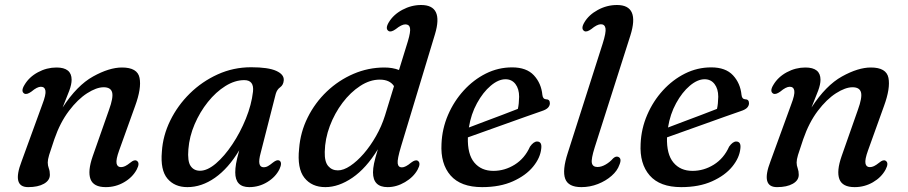

<svg xmlns="http://www.w3.org/2000/svg" viewBox="-20 -738 3633 768"><path d="M77.5 -363.5Q62 -372.5 78 -398.5Q96.5 -430 131.8 -449Q167 -468 206 -468Q266.5 -468 266.5 -419Q266.5 -400.5 257 -375Q247.5 -349.5 230.5 -308Q288 -396.5 352.5 -432.2Q417 -468 468 -468Q530 -468 538.2 -426.5Q546.5 -385 520.5 -314L456.5 -136Q443.5 -100 446.2 -84.8Q449 -69.5 464 -69.5Q472 -69.5 480.5 -73.5Q489 -77.5 501.5 -87.5Q517.5 -101 527 -95Q541 -86.5 527 -60Q510 -28.5 476.2 -9Q442.5 10.5 403 10.5Q354 10.5 342 -21.5Q330 -53.5 351 -113.5L416 -298.5Q434 -348 428.5 -368.5Q423 -389 394.5 -389Q366 -389 328.5 -365Q291 -341 255.8 -294.5Q220.5 -248 197.5 -181.5Q182 -136.5 176.5 -118Q171 -99.5 171 -88Q171 -76 175.2 -64.8Q179.5 -53.5 179.5 -39Q179.5 -16.5 155.8 -3Q132 10.5 92.5 10.5Q26.5 10.5 66.5 -93L149 -319.5Q164.5 -359.5 161.8 -375.2Q159 -391 143.5 -391Q128.5 -391 105.5 -371.5Q87.5 -358.5 77.5 -363.5Z M1023 -127.5Q1014.5 -96.5 1017.8 -82.8Q1021 -69 1034.5 -69Q1044 -69 1052.2 -73.8Q1060.5 -78.5 1072 -88Q1088 -100.5 1097 -96Q1110.5 -88.5 1098 -61.5Q1082.5 -30 1049.2 -9.8Q1016 10.5 977 10.5Q921 10.5 921 -48.5Q921 -64 924.2 -83.2Q927.5 -102.5 937 -137Q893.5 -64.5 840 -27Q786.5 10.5 729.5 10.5Q678.5 10.5 649.8 -23.5Q621 -57.5 627.5 -131.5Q631.5 -195.5 661 -255.8Q690.5 -316 739.2 -364Q788 -412 850.8 -440.5Q913.5 -469 984.5 -469Q1053 -469 1085 -454.5Q1117 -440 1115 -416.5Q1113.5 -398 1100.8 -389Q1088 -380 1083 -362.5ZM733.5 -141Q729.5 -93 742.5 -74Q755.5 -55 780 -55Q809.5 -55 843.8 -84.2Q878 -113.5 909.5 -160.8Q941 -208 963.5 -263.5Q986 -319 992 -371.5Q997 -417.5 957 -417.5Q919.5 -417.5 881.5 -393.8Q843.5 -370 811.5 -330Q779.5 -290 758.5 -241Q737.5 -192 733.5 -141Z M1720 -601.5 1584.5 -153.5Q1568.5 -100.5 1570.8 -84.5Q1573 -68.5 1587.5 -68.5Q1602 -68.5 1624.5 -87.5Q1641.5 -100.5 1651 -95Q1665 -86 1650.5 -59.5Q1634 -29.5 1600 -9.5Q1566 10.5 1530.5 10.5Q1472 10.5 1472 -48.5Q1472 -64 1476.2 -84.5Q1480.5 -105 1491.5 -141Q1445 -65 1389.8 -27.2Q1334.5 10.5 1281.5 10.5Q1227 10.5 1197.5 -27Q1168 -64.5 1176.5 -143.5Q1181.5 -209.5 1210.8 -268.2Q1240 -327 1287.2 -372Q1334.5 -417 1393.8 -442.5Q1453 -468 1517.5 -468Q1550.5 -468 1576 -458L1611.5 -573Q1623 -611.5 1620 -626Q1617 -640.5 1601.5 -640.5Q1586.5 -640.5 1563 -621.5Q1545 -608.5 1535 -613.5Q1519.5 -622.5 1535 -648.5Q1553.5 -679.5 1589.5 -698.8Q1625.5 -718 1664.5 -718Q1755 -718 1720 -601.5ZM1279 -130.5Q1278 -91 1292.8 -73.8Q1307.5 -56.5 1331.5 -56.5Q1354 -56.5 1381 -74.5Q1408 -92.5 1434.8 -123.2Q1461.5 -154 1484 -193.5Q1506.5 -233 1520 -276L1556 -393.5Q1539 -419.5 1499 -419.5Q1459.5 -419.5 1420.8 -394.2Q1382 -369 1350.2 -327Q1318.5 -285 1299.2 -233.8Q1280 -182.5 1279 -130.5Z M2145 -144Q2141.5 -107 2112.5 -71.5Q2083.5 -36 2031.8 -12.8Q1980 10.5 1908.5 10.5Q1823 10.5 1782.2 -36.2Q1741.5 -83 1746 -163Q1748.5 -223.5 1772.2 -278.5Q1796 -333.5 1835 -376.2Q1874 -419 1923.5 -443.8Q1973 -468.5 2028.5 -468.5Q2086 -468.5 2115.5 -436.8Q2145 -405 2149.5 -358.5Q2151.5 -341.5 2163.5 -341Q2179.5 -341 2179.5 -325Q2179.5 -315.5 2172.2 -307.5Q2165 -299.5 2146.5 -293.5Q2120 -284.5 2081.8 -270.8Q2043.5 -257 2001.2 -242Q1959 -227 1919.5 -212.8Q1880 -198.5 1851.5 -188.5Q1849.5 -121 1877.2 -87.8Q1905 -54.5 1953.5 -54.5Q1999 -54.5 2039 -79.5Q2079 -104.5 2100 -151.5Q2114.5 -172 2128.5 -172Q2148.5 -171.5 2145 -144ZM2002 -421Q1973.5 -421 1942.8 -395Q1912 -369 1888 -325.2Q1864 -281.5 1855.5 -228Q1883 -238.5 1918.2 -251.8Q1953.5 -265 1988.5 -278.2Q2023.5 -291.5 2051.5 -302.5Q2056 -322 2056.5 -351Q2056.5 -382.5 2041.8 -401.8Q2027 -421 2002 -421Z M2501.5 -596 2359 -149Q2344 -101.5 2347.5 -85.8Q2351 -70 2370 -70Q2385.5 -70 2402.5 -79.8Q2419.5 -89.5 2432.5 -104.5Q2443.5 -114.5 2453 -110.5Q2468.5 -104 2457.5 -78.5Q2449.5 -55 2426.5 -34.8Q2403.5 -14.5 2371.8 -2Q2340 10.5 2305.5 10.5Q2253 10.5 2240.8 -23Q2228.5 -56.5 2251 -126L2390.5 -563Q2405 -608.5 2402 -624.8Q2399 -641 2383.5 -641Q2368.5 -641 2345 -621.5Q2327 -608.5 2317.5 -613.5Q2302 -622.5 2317.5 -648.5Q2335 -678.5 2371.2 -698.2Q2407.5 -718 2448 -718Q2540 -718 2501.5 -596Z M2941.5 -144Q2938 -107 2909 -71.5Q2880 -36 2828.2 -12.8Q2776.5 10.5 2705 10.5Q2619.5 10.5 2578.8 -36.2Q2538 -83 2542.5 -163Q2545 -223.5 2568.8 -278.5Q2592.5 -333.5 2631.5 -376.2Q2670.5 -419 2720 -443.8Q2769.5 -468.5 2825 -468.5Q2882.5 -468.5 2912 -436.8Q2941.5 -405 2946 -358.5Q2948 -341.5 2960 -341Q2976 -341 2976 -325Q2976 -315.5 2968.8 -307.5Q2961.5 -299.5 2943 -293.5Q2916.5 -284.5 2878.2 -270.8Q2840 -257 2797.8 -242Q2755.5 -227 2716 -212.8Q2676.5 -198.5 2648 -188.5Q2646 -121 2673.8 -87.8Q2701.5 -54.5 2750 -54.5Q2795.5 -54.5 2835.5 -79.5Q2875.5 -104.5 2896.5 -151.5Q2911 -172 2925 -172Q2945 -171.5 2941.5 -144ZM2798.5 -421Q2770 -421 2739.2 -395Q2708.5 -369 2684.5 -325.2Q2660.5 -281.5 2652 -228Q2679.5 -238.5 2714.8 -251.8Q2750 -265 2785 -278.2Q2820 -291.5 2848 -302.5Q2852.5 -322 2853 -351Q2853 -382.5 2838.2 -401.8Q2823.5 -421 2798.5 -421Z M3073 -363.5Q3057.5 -372.5 3073.5 -398.5Q3092 -430 3127.2 -449Q3162.5 -468 3201.5 -468Q3262 -468 3262 -419Q3262 -400.5 3252.5 -375Q3243 -349.5 3226 -308Q3283.5 -396.5 3348 -432.2Q3412.5 -468 3463.5 -468Q3525.5 -468 3533.8 -426.5Q3542 -385 3516 -314L3452 -136Q3439 -100 3441.8 -84.8Q3444.5 -69.5 3459.5 -69.5Q3467.5 -69.5 3476 -73.5Q3484.5 -77.5 3497 -87.5Q3513 -101 3522.5 -95Q3536.5 -86.5 3522.5 -60Q3505.5 -28.5 3471.8 -9Q3438 10.5 3398.5 10.5Q3349.5 10.5 3337.5 -21.5Q3325.5 -53.5 3346.5 -113.5L3411.5 -298.5Q3429.5 -348 3424 -368.5Q3418.5 -389 3390 -389Q3361.5 -389 3324 -365Q3286.5 -341 3251.2 -294.5Q3216 -248 3193 -181.5Q3177.5 -136.5 3172 -118Q3166.5 -99.5 3166.5 -88Q3166.5 -76 3170.8 -64.8Q3175 -53.5 3175 -39Q3175 -16.5 3151.2 -3Q3127.5 10.5 3088 10.5Q3022 10.5 3062 -93L3144.5 -319.5Q3160 -359.5 3157.2 -375.2Q3154.5 -391 3139 -391Q3124 -391 3101 -371.5Q3083 -358.5 3073 -363.5Z"/></svg>

Font: Fraunces 9pt S050
Style: Italic
Weight: 400
Italic angle: -16°
Version: Version 1.000; ttfautohint (v1.8.3)